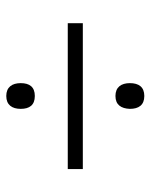

<svg xmlns="http://www.w3.org/2000/svg" viewBox="46 -659 480 612"><g transform="rotate(90 286.0 -353.0)"><path d="M286 -481C314 -481 326 -499 327 -527C327 -555 315 -573 286 -573C257 -573 245 -555 245 -527C245 -499 258 -481 286 -481ZM54 -329H519V-377H54ZM286 -133C314 -133 327 -151 327 -179C327 -207 315 -224 286 -224C257 -224 245 -207 245 -179C245 -151 258 -133 286 -133Z"/></g></svg>

Font: Noto Sans Malayalam Light
Style: Regular
Weight: 300
Designer: Jelle Bosma - Monotype Design Team
Foundry: Monotype Imaging Inc.
Version: Version 2.104